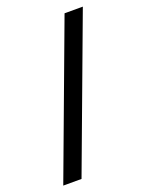

<svg xmlns="http://www.w3.org/2000/svg" viewBox="-137 -782 645 849"><g transform="rotate(-20 186.0 -357.0)"><path d="M362 -714H276L10 0H96Z"/></g></svg>

Font: Noto Sans Hebrew Droid Medium
Style: Regular
Weight: 500
Designer: Monotype Design Team
Foundry: Monotype Imaging Inc.
Version: Version 1.100